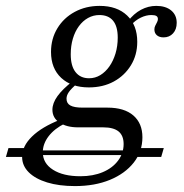

<svg xmlns="http://www.w3.org/2000/svg" viewBox="-88 -446 632 659"><path d="M26.6 86.3 31.5 70.2H379L371.8 86.3ZM-67.7 92.7 -58.9 62.1H36.3L26.6 92.7ZM366.9 92.7 379 62.1H474.2L465.3 92.7ZM169.4 192.7Q114.5 192.7 73.8 180.2Q33.1 167.7 10.5 145.2Q-12.1 122.6 -12.1 92.7Q-12.1 55.6 21.8 22.6Q55.6 -10.5 119.4 -35.5L135.5 -22.6Q99.2 -4.8 79 21.4Q58.9 47.6 58.9 76.6Q58.9 114.5 94 136.7Q129 158.9 187.9 158.9Q231.5 158.9 264.9 144.8Q298.4 130.6 317.3 105.2Q336.3 79.8 336.3 48.4Q336.3 19.4 319 5.2Q301.6 -8.9 266.1 -8.9H179.8Q141.1 -8.9 116.5 -25Q91.9 -41.1 91.9 -69.4Q91.9 -91.9 109.3 -116.1Q126.6 -140.3 162.1 -167.7L176.6 -158.9Q156.5 -141.9 148.4 -130.2Q140.3 -118.5 140.3 -107.3Q140.3 -91.1 153.6 -83.9Q166.9 -76.6 195.2 -76.6H280.6Q338.7 -76.6 369.8 -49.6Q400.8 -22.6 400.8 25Q400.8 74.2 371 112.1Q341.1 150 289.1 171.4Q237.1 192.7 169.4 192.7ZM216.9 -146Q157.3 -146 122.2 -178.6Q87.1 -211.3 87.1 -267.7Q87.1 -312.9 108.9 -348.8Q130.6 -384.7 168.5 -405.2Q206.5 -425.8 254 -425.8Q313.7 -425.8 348.4 -392.7Q383.1 -359.7 383.1 -302.4Q383.1 -257.3 361.3 -221.8Q339.5 -186.3 302.4 -166.1Q265.3 -146 216.9 -146ZM217.7 -177.4Q238.7 -177.4 256.5 -188.3Q274.2 -199.2 287.5 -218.1Q300.8 -237.1 308.5 -262.5Q316.1 -287.9 316.1 -316.9Q316.1 -355.6 300 -375Q283.9 -394.4 253.2 -394.4Q232.3 -394.4 214.1 -384.3Q196 -374.2 182.7 -356Q169.4 -337.9 162.1 -313.3Q154.8 -288.7 154.8 -259.7Q154.8 -219.4 171.4 -198.4Q187.9 -177.4 217.7 -177.4ZM473.4 -317.7Q458.9 -317.7 450.4 -325Q441.9 -332.3 441.9 -345.2Q441.9 -352.4 445.2 -358.5Q448.4 -364.5 451.2 -370.2Q454 -375.8 454 -380.6Q454 -387.9 448.8 -391.1Q443.5 -394.4 431.5 -394.4Q413.7 -394.4 395.2 -385.5Q376.6 -376.6 359.7 -358.1L350.8 -372.6Q371 -399.2 396 -412.5Q421 -425.8 448.4 -425.8Q480.6 -425.8 499.6 -410.1Q518.5 -394.4 518.5 -367.7Q518.5 -345.2 506 -331.5Q493.5 -317.7 473.4 -317.7Z"/></svg>

Font: Playfair 12pt Light
Style: Italic
Weight: 300
Italic angle: -15.6°
Designer: Claus Eggers Sørensen
Foundry: Claus Eggers Sørensen
Version: Version 2.000;gftools[0.9.28]